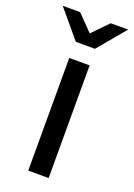

<svg xmlns="http://www.w3.org/2000/svg" viewBox="-157 -793 593 849"><g transform="rotate(20 139.0 -368.5)"><path d="M91 0V-530H187V0ZM94 -607 -15 -737H67L139 -663L211 -737H293L184 -607Z"/></g></svg>

Font: Montserrat Medium
Style: Regular
Weight: 500
Designer: Julieta Ulanovsky
Foundry: Julieta Ulanovsky
Version: Version 9.000; ttfautohint (v1.8.4.7-5d5b)